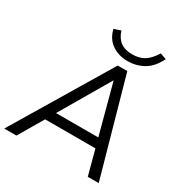

<svg xmlns="http://www.w3.org/2000/svg" viewBox="-223 -1062 1157 1216"><g transform="rotate(30 355.0 -454.5)"><path d="M-19 0 404 -705H474L672 0H592L544 -180H176L70 0ZM427 -609 216 -249H525L429 -609ZM443 -760Q379 -760 330 -792.5Q281 -825 264 -892L313 -909Q329 -859 361.5 -835.5Q394 -812 446 -812Q498 -812 533.5 -833.5Q569 -855 602 -908L647 -892Q612 -820 558.5 -790Q505 -760 443 -760Z"/></g></svg>

Font: Nunito Sans
Style: Italic
Weight: 400
Italic angle: -9°
Designer: Vernon Adams
Foundry: Vernon Adams
Version: Version 3.006; ttfautohint (v1.8.3)